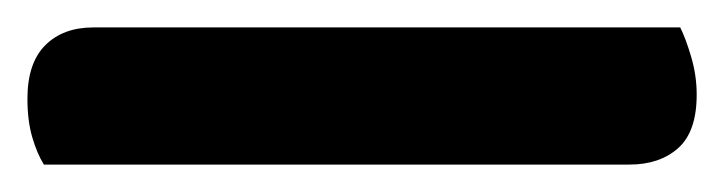

<svg xmlns="http://www.w3.org/2000/svg" viewBox="-20 36 528 140"><path d="M12 156Q7 148 3.5 136Q0 124 0 108Q0 82 13 69Q26 56 48 56H476Q480 64 484 77.5Q488 91 488 105Q488 132 474.5 144Q461 156 439 156Z"/></svg>

Font: Baloo Thambi 2 SemiBold
Style: Regular
Weight: 600
Designer: Aadarsh Rajan and Ek Type
Foundry: Ek Type
Version: Version 1.640;hotconv 1.0.111;makeotfexe 2.5.65597; ttfautoh